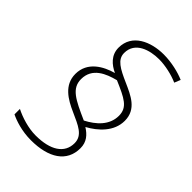

<svg xmlns="http://www.w3.org/2000/svg" viewBox="-225 -852 946 946"><g transform="rotate(45 248.0 -379.0)"><path d="M175 2C299 2 376 -48 376 -143C376 -187 352 -213 319 -234C376 -265 435 -318 435 -393C435 -474 366 -502 306 -529C238 -559 196 -581 196 -627C196 -704 276 -727 340 -727C383 -727 436 -715 474 -698L487 -730C451 -746 394 -760 340 -760C249 -760 158 -720 158 -626C158 -574 195 -543 234 -525C172 -508 99 -468 99 -384C99 -307 163 -270 224 -243C288 -214 338 -195 338 -140C338 -70 278 -31 175 -31C124 -31 67 -49 28 -69V-31C59 -16 112 2 175 2ZM291 -251C190 -296 137 -321 137 -386C137 -464 207 -492 266 -507C354 -469 397 -449 397 -390C397 -324 347 -280 291 -251Z"/></g></svg>

Font: Noto Sans ExtraLight
Style: Italic
Weight: 200
Italic angle: -12°
Designer: Monotype Design Team
Foundry: Monotype Imaging Inc.
Version: Version 2.013